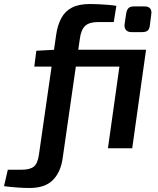

<svg xmlns="http://www.w3.org/2000/svg" viewBox="-133 -739 790 957"><path d="M315 -719Q332 -719 356 -718Q380 -717 404.5 -715Q429 -713 447 -710L434 -629H355Q312 -629 291.5 -610Q271 -591 265 -546L179 52Q169 120 130 159Q91 198 14 198Q-10 198 -41.5 196Q-73 194 -113 189L-94 107H-26Q16 107 35.5 91.5Q55 76 61 32L147 -566Q154 -614 172.5 -648.5Q191 -683 225.5 -701Q260 -719 315 -719ZM480 -491 469 -407H38L48 -486L139 -491ZM595 -491 526 0H405L474 -491ZM588 -707Q607 -707 615.5 -696.5Q624 -686 621 -668L614 -613Q612 -595 603.5 -587Q595 -579 576 -579H522Q504 -579 495 -589.5Q486 -600 488 -618L496 -672Q499 -690 507.5 -698.5Q516 -707 534 -707Z"/></svg>

Font: Exo 2 SemiBold
Style: Italic
Weight: 600
Italic angle: -8°
Designer: Natanael Gama
Foundry: Natanael Gama
Version: Version 2.010